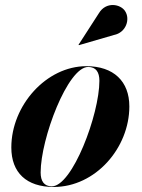

<svg xmlns="http://www.w3.org/2000/svg" viewBox="-20 -733 563 763"><path d="M433 -594C481 -603.5 498.5 -657 477 -689C459 -717 401.5 -728 373 -680.5L292 -555L293.5 -553.5ZM193.5 10C359.5 10 494 -145 494 -310C494 -410 431.5 -470 323 -470C164.5 -470 25 -314.5 25 -147C25 -47 85 10 193.5 10ZM186 7.5C155 7.5 141.5 -13.5 141.5 -47.5C141.5 -181.5 249 -467 330.5 -467C361.5 -467 375 -446 375 -412C375 -278 267.5 7.5 186 7.5Z"/></svg>

Font: Bodoni* 72pt
Style: Bold Italic
Weight: 700
Italic angle: -13°
Version: Version 2.3